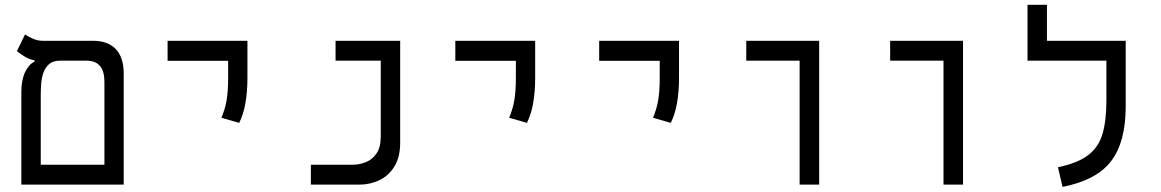

<svg xmlns="http://www.w3.org/2000/svg" viewBox="-20 -752 4728 782"><path d="M66.9 0V-376Q66.9 -426.8 82.3 -458.5Q97.7 -490.2 120.6 -501V-506.3Q99.6 -509.8 81.1 -521.2Q62.5 -532.7 48.8 -543.5L82 -611.8Q93.3 -604 112.8 -595Q132.3 -585.9 153.8 -585.9H357.9Q419.9 -585.9 451.9 -551.8Q483.9 -517.6 483.9 -452.1V0ZM225.1 -504.9Q196.3 -504.9 180.2 -491Q164.1 -477.1 156.7 -455.6Q149.4 -434.1 147.7 -410.4Q146 -386.7 146 -366.7V-81.1H405.3V-418.9Q405.3 -504.9 332.5 -504.9Z M954.1 -251.5 881.8 -272.5Q896 -305.2 902.6 -341.8Q909.2 -378.4 909.2 -435.1V-504.4H662.6V-585.9H987.8V-435.1Q987.8 -378.4 979.5 -331.5Q971.2 -284.7 954.1 -251.5Z M1246.1 0V-81.1H1416Q1443.8 -81.1 1470.2 -91.6Q1496.6 -102.1 1513.7 -127.2Q1530.8 -152.3 1530.8 -196.8V-504.9H1346.7V-585.9H1609.9V-171.4Q1609.9 -111.3 1586.2 -73.5Q1562.5 -35.6 1524.7 -17.8Q1486.8 0 1443.8 0Z M2126 -251.5 2053.7 -272.5Q2067.9 -305.2 2074.5 -341.8Q2081.1 -378.4 2081.1 -435.1V-504.4H1834.5V-585.9H2159.7V-435.1Q2159.7 -378.4 2151.4 -331.5Q2143.1 -284.7 2126 -251.5Z M2711.9 -251.5 2639.6 -272.5Q2653.8 -305.2 2660.4 -341.8Q2667 -378.4 2667 -435.1V-504.4H2420.4V-585.9H2745.6V-435.1Q2745.6 -378.4 2737.3 -331.5Q2729 -284.7 2711.9 -251.5Z M3236.8 0V-504.9H3019.5V-585.9H3316.4V0Z M3822.8 0V-504.9H3605.5V-585.9H3902.3V0Z M4564.9 -585.9V-318.4Q4564.9 -173.8 4505.6 -95.9Q4446.3 -18.1 4307.6 9.3L4289.1 -70.8Q4370.1 -87.9 4412.6 -120.6Q4455.1 -153.3 4470.7 -207.5Q4486.3 -261.7 4486.3 -343.3V-504.9H4165V-732.4H4244.1V-585.9Z"/></svg>

Font: Cascadia Code PL SemiLight
Style: Regular
Weight: 350
Monospace: yes
Designer: Aaron Bell
Foundry: Saja Typeworks
Version: Version 2404.023; ttfautohint (v1.8.4)